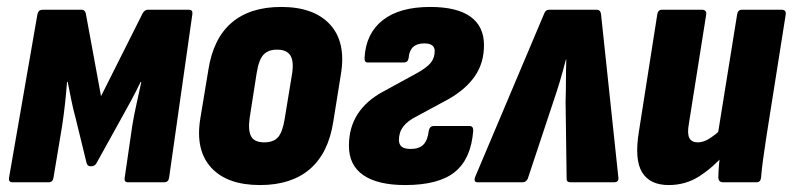

<svg xmlns="http://www.w3.org/2000/svg" viewBox="-20 -525 2283 553"><path d="M16 0Q4 0 6 -13L88 -485Q91 -497 103 -497H215Q224 -497 227 -487L271 -248L391 -487Q397 -497 406 -497H524Q536 -497 534 -484L467 -13Q465 0 453 0H349Q337 0 339 -12L361 -163Q366 -194 373.5 -227Q381 -260 387 -289H385Q372 -262 358 -236Q344 -210 331 -187L259 -57Q254 -46 242 -46Q231 -46 229 -57L197 -188Q191 -209 185.5 -236.5Q180 -264 175 -289H173Q171 -261 167.5 -228.5Q164 -196 159 -163L134 -13Q132 0 120 0Z M729 8Q634 8 588 -42.5Q542 -93 557 -184L580 -323Q594 -414 647 -459.5Q700 -505 790 -505Q884 -505 930.5 -454.5Q977 -404 962 -312L940 -175Q926 -84 872.5 -38Q819 8 729 8ZM741 -115Q768 -115 781 -130Q794 -145 800 -183L821 -311Q827 -348 816.5 -365Q806 -382 778 -382Q752 -382 738.5 -367Q725 -352 719 -313L699 -185Q694 -149 703.5 -132Q713 -115 741 -115Z M1147 8Q1068 8 1026.5 -20.5Q985 -49 985 -105Q985 -158 1010.5 -197Q1036 -236 1085 -262L1182 -315Q1209 -330 1220.5 -344Q1232 -358 1232 -378Q1232 -400 1202 -400Q1160 -400 1157 -358Q1155 -345 1143 -345H1039Q1029 -345 1030 -359Q1034 -429 1082.5 -467Q1131 -505 1219 -505Q1296 -505 1335 -477Q1374 -449 1374 -395Q1374 -344 1348 -306Q1322 -268 1271 -239L1182 -191Q1154 -177 1141.5 -160.5Q1129 -144 1129 -122Q1129 -109 1137 -102.5Q1145 -96 1163 -96Q1187 -96 1199.5 -108.5Q1212 -121 1215 -149Q1218 -162 1229 -162H1333Q1343 -162 1343 -149Q1337 -68 1290.5 -30Q1244 8 1147 8Z M1355 0Q1344 0 1348 -14L1547 -485Q1551 -497 1562 -497H1699Q1709 -497 1711 -485L1761 -14Q1763 0 1748 0H1623Q1612 0 1612 -10L1609 -233Q1610 -262 1610 -290.5Q1610 -319 1611 -354H1610Q1601 -319 1592.5 -290.5Q1584 -262 1574 -233L1500 -10Q1495 0 1485 0Z M1906 8Q1852 8 1829.5 -28.5Q1807 -65 1820 -145L1873 -483Q1875 -497 1887 -497H2001Q2016 -497 2014 -483L1964 -168Q1959 -140 1965.5 -127.5Q1972 -115 1990 -115Q2007 -115 2025 -127Q2043 -139 2063 -157L2069 -83Q2034 -43 1994.5 -17.5Q1955 8 1906 8ZM2063 0Q2049 0 2049 -14Q2049 -30 2051 -51.5Q2053 -73 2055 -92L2047 -135L2103 -483Q2105 -497 2117 -497H2231Q2245 -497 2243 -483L2187 -129Q2182 -96 2178 -67Q2174 -38 2172 -14Q2171 0 2159 0Z"/></svg>

Font: Sofia Sans Condensed Black
Style: Italic
Weight: 900
Italic angle: -9°
Version: Version 4.100